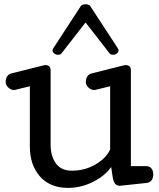

<svg xmlns="http://www.w3.org/2000/svg" viewBox="-20 -894 768 926"><path d="M7.3 0ZM392.6 -873.5Q399.4 -873.5 405.8 -871.3Q412.1 -869.1 415 -865.2L546.9 -663.1Q549.3 -660.2 550.5 -657Q551.8 -653.8 551.8 -650.9Q551.8 -642.1 543.5 -636Q535.2 -629.9 525.4 -629.9Q521 -629.9 516.4 -631.1Q511.7 -632.3 508.8 -636.2L392.6 -785.6L276.4 -636.2Q273.4 -632.3 268.8 -631.1Q264.2 -629.9 259.8 -629.9Q250 -629.9 241.7 -636Q233.4 -642.1 233.4 -650.9Q233.4 -653.8 234.6 -657Q235.8 -660.2 238.3 -663.1L370.1 -865.2Q373 -869.1 379.4 -871.3Q385.7 -873.5 392.6 -873.5ZM326.2 -70.8Q388.7 -70.8 439.7 -100.3Q490.7 -129.9 511.2 -172.9V-478L441.4 -460.9Q440.4 -460.4 438.5 -460.2Q436.5 -460 434.1 -460Q419.4 -460 406.7 -471.9Q394 -483.9 394 -499Q394 -514.6 401.4 -525.6Q408.7 -536.6 422.4 -540L578.1 -579.1Q579.6 -579.6 581.8 -579.8Q584 -580.1 586.4 -580.1Q597.7 -580.1 604.5 -574Q611.3 -567.9 611.3 -556.2V-92.8H685.1Q701.7 -92.8 710.4 -81.3Q719.2 -69.8 719.2 -53.2Q719.2 -37.6 712.2 -26.6Q705.1 -15.6 691.4 -12.2L558.1 2Q543.9 2 535.4 -7.6Q526.9 -17.1 523.4 -41L516.1 -88.9Q487.8 -46.9 429.7 -17.3Q371.6 12.2 308.1 12.2Q221.2 12.2 172.6 -43.2Q124 -98.6 124 -187V-478L54.2 -460.9Q53.2 -460.4 51.5 -460.2Q49.8 -460 47.4 -460Q32.7 -460 20 -471.9Q7.3 -483.9 7.3 -499Q7.3 -514.6 14.4 -525.6Q21.5 -536.6 35.2 -540L191.4 -579.1Q192.9 -579.6 194.8 -579.8Q196.8 -580.1 199.2 -580.1Q210.4 -580.1 217.3 -574Q224.1 -567.9 224.1 -556.2V-195.8Q224.1 -142.1 249.3 -106.4Q274.4 -70.8 326.2 -70.8Z"/></svg>

Font: Cutive
Style: Regular
Weight: 400
Designer: Vernon Adams
Version: Version 1.002